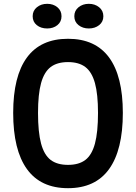

<svg xmlns="http://www.w3.org/2000/svg" viewBox="-20 -969 712 1005"><path d="M49 -378Q49 -570 121 -668Q193 -766 336 -766Q479 -766 551 -668Q623 -570 623 -378Q623 -184 551 -84Q479 16 336 16Q193 16 121 -84Q49 -184 49 -378ZM493 -378Q493 -476 477 -534Q461 -592 427 -618Q393 -644 336 -644Q279 -644 245 -618Q211 -592 195 -534Q179 -476 179 -378Q179 -277 195 -217.5Q211 -158 245 -132Q279 -106 336 -106Q393 -106 427 -132Q461 -158 477 -217.5Q493 -277 493 -378ZM151 -884Q151 -913 173 -931Q195 -949 227 -949Q259 -949 280.5 -931Q302 -913 302 -884Q302 -855 280.5 -837.5Q259 -820 227 -820Q194 -820 172.5 -837.5Q151 -855 151 -884ZM369 -884Q369 -913 391 -931Q413 -949 445 -949Q477 -949 499 -931Q521 -913 521 -884Q521 -855 499 -837.5Q477 -820 445 -820Q413 -820 391 -837.5Q369 -855 369 -884Z"/></svg>

Font: Farro Medium
Style: Regular
Weight: 500
Designer: Aceler Chua
Foundry: Grayscale Limited
Version: Version 1.101